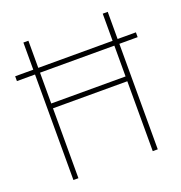

<svg xmlns="http://www.w3.org/2000/svg" viewBox="-129 -825 885 937"><g transform="rotate(-20 313.5 -357.0)"><path d="M94 0V-548H0V-573H94V-714H120V-573H506V-714H532V-573H627V-548H532V0H506V-363H120V0ZM120 -388H506V-548H120Z"/></g></svg>

Font: Noto Sans Khmer UI SemiCondensed Thin
Style: Regular
Weight: 100
Width: 4
Designer: Danh Hong and the Monotype Design Team
Foundry: Monotype Imaging Inc.
Version: Version 2.002; ttfautohint (v1.8.4.7-5d5b)